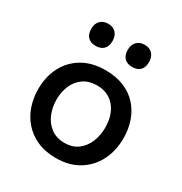

<svg xmlns="http://www.w3.org/2000/svg" viewBox="-171 -852 941 991"><g transform="rotate(30 299.0 -356.0)"><path d="M301 12Q237 12 189 -9.5Q141 -31 108.8 -67.8Q76.5 -104.5 60.5 -151.8Q44.5 -199 44.5 -251Q44.5 -325.5 74.5 -383.8Q104.5 -442 161.5 -475.8Q218.5 -509.5 299 -509.5Q360.5 -509.5 408 -490Q455.5 -470.5 487.8 -435.2Q520 -400 536.5 -353Q553 -306 553 -251Q553 -176.5 523 -117Q493 -57.5 436.2 -22.8Q379.5 12 301 12ZM300.5 -78Q348.5 -78 380.5 -102.8Q412.5 -127.5 428.2 -167Q444 -206.5 444 -251Q444 -302.5 426.2 -340.2Q408.5 -378 376.2 -398.8Q344 -419.5 300 -419.5Q252.5 -419.5 219.8 -397.2Q187 -375 170.2 -336.8Q153.5 -298.5 153.5 -251Q153.5 -206.5 169.8 -167Q186 -127.5 218.8 -102.8Q251.5 -78 300.5 -78ZM406.5 -592Q378 -592 360.8 -608.5Q343.5 -625 343.5 -658Q343.5 -689 361 -706.5Q378.5 -724 407.5 -724Q437 -724 453.8 -705.8Q470.5 -687.5 470.5 -658Q470.5 -625 453.8 -608.5Q437 -592 406.5 -592ZM189 -592Q160.5 -592 143.2 -608.5Q126 -625 126 -658Q126 -689 143.5 -706.5Q161 -724 190 -724Q219.5 -724 236.2 -705.8Q253 -687.5 253 -658Q253 -625 236 -608.5Q219 -592 189 -592Z"/></g></svg>

Font: Commissioner Thin Medium
Style: Regular
Weight: 500
Version: Version 1.000